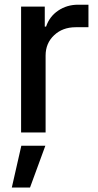

<svg xmlns="http://www.w3.org/2000/svg" viewBox="-20 -574 424 832"><path d="M71.4 0V-545.5H174V-458.8H179.7Q194.6 -502.8 232.4 -528.2Q270.2 -553.6 318.2 -553.6H363.3V-456H307.9Q251.4 -456 214.5 -421.3Q177.6 -386.7 177.6 -333.1V0ZM31.2 238.6 72.4 57.5H176.5L110.1 238.6Z"/></svg>

Font: Inter Zeller Medium
Style: Regular
Weight: 500
Designer: Rasmus Andersson; Joe Bland
Foundry: zeller
Version: Version 3.015;git-dec3a8cb1